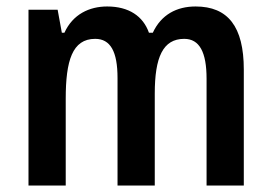

<svg xmlns="http://www.w3.org/2000/svg" viewBox="-20 -573 838 593"><path d="M584 -553C526 -553 478 -528 452 -472H440C422 -523 378 -553 311 -553C256 -553 205 -529 179 -472H171L158 -543H68V0H183V-268C183 -385 203 -453 274 -453C321 -453 343 -414 343 -332V0H458V-284C458 -396 483 -453 549 -453C596 -453 618 -412 618 -330V0H733V-358C733 -491 684 -553 584 -553Z"/></svg>

Font: Noto Sans Gurmukhi UI Condensed SemiBold
Style: Regular
Weight: 600
Width: 3
Designer: Jelle Bosma - Monotype Design Team
Foundry: Monotype Imaging Inc.
Version: Version 2.004